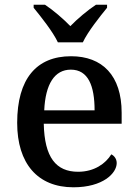

<svg xmlns="http://www.w3.org/2000/svg" viewBox="-20 -786 585 816"><path d="M226 -606H332C353 -651 404 -715 435 -753V-766H388C353 -743 309 -706 279 -675C249 -706 206 -743 171 -766H123V-753C154 -715 205 -651 226 -606ZM292 10C418 10 476 -50 476 -93C476 -112 464 -125 453 -130C429 -91 381 -56 312 -56C218 -56 169 -117 166 -260H497V-307C497 -465 415 -547 282 -547C135 -547 53 -451 53 -264C53 -91 140 10 292 10ZM382 -317H168C173 -429 212 -490 281 -490C355 -490 382 -421 382 -317Z"/></svg>

Font: Noto Serif Ethiopic Medium
Style: Regular
Weight: 500
Designer: Monotype Design Team
Foundry: Monotype Imaging Inc.
Version: Version 2.102